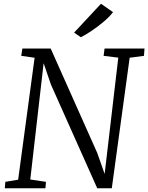

<svg xmlns="http://www.w3.org/2000/svg" viewBox="-20 -1001 788 1021"><path d="M5.5 0 8.5 -34 76.5 -45.5 164 -694 93 -704 99 -743H249.5L497 -188L536.5 -76L609 -694.5L531 -704L536 -743H748.5L745.5 -704L669.5 -694L574.5 0H497L251 -551L212 -665L141 -46.5L224.5 -34L221.5 0ZM410 -803 374 -827.5 517 -981 581 -936.5Q564 -913.5 533 -887Q502 -860.5 468.5 -838Q435 -815.5 410 -803Z"/></svg>

Font: Merriweather 24pt Light
Style: Italic
Weight: 300
Italic angle: -7.8°
Version: Version 2.101